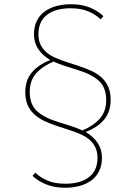

<svg xmlns="http://www.w3.org/2000/svg" viewBox="-20 -730 640 904"><path d="M460 13Q460 49 446.5 76Q433 103 409.5 120Q386 137 354.5 145.5Q323 154 287 154Q236 154 197 138Q158 122 133 98L146 83Q169 105 203 120Q237 135 288 135Q359 135 399 104Q439 73 439 13Q439 -15 429 -36Q419 -57 401.5 -72Q384 -87 361.5 -97Q339 -107 315 -115L248 -137Q214 -148 186.5 -161.5Q159 -175 139.5 -193.5Q120 -212 109.5 -237Q99 -262 99 -296Q99 -353 130.5 -389.5Q162 -426 214 -446V-449Q179 -470 159.5 -500Q140 -530 140 -569Q140 -605 153.5 -632Q167 -659 190.5 -676Q214 -693 245.5 -701.5Q277 -710 313 -710Q367 -710 404.5 -694Q442 -678 467 -654L454 -639Q431 -661 397 -676Q363 -691 312 -691Q241 -691 201 -660Q161 -629 161 -569Q161 -540 171 -519.5Q181 -499 198.5 -484Q216 -469 238.5 -459Q261 -449 285 -441L352 -419Q386 -408 414 -394.5Q442 -381 461 -362.5Q480 -344 490.5 -319Q501 -294 501 -260Q501 -203 470 -166.5Q439 -130 386 -110V-107Q421 -86 440.5 -56Q460 -26 460 13ZM480 -259Q480 -318 445.5 -349.5Q411 -381 344 -401L278 -422Q266 -426 255 -430.5Q244 -435 232 -440Q181 -419 150.5 -385Q120 -351 120 -297Q120 -238 154.5 -206.5Q189 -175 256 -155L322 -134Q334 -130 345 -125.5Q356 -121 368 -116Q419 -137 449.5 -171Q480 -205 480 -259Z"/></svg>

Font: IBM Plex Mono Thin
Style: Regular
Weight: 100
Monospace: yes
Designer: Mike Abbink, Paul van der Laan, Pieter van Rosmalen
Foundry: Bold Monday
Version: Version 2.3